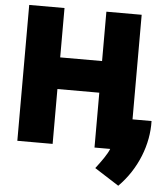

<svg xmlns="http://www.w3.org/2000/svg" viewBox="-61 -772 897 1046"><g transform="rotate(5 387.5 -248.5)"><path d="M478 -448V-718H671V-146H775C779 -19 726 120 625 221L492 136C524 94 551 57 564 25H478V-275H249V25H56V-718H249V-448Z"/></g></svg>

Font: Repo Black
Style: Regular
Weight: 900
Designer: Stefan Peev
Foundry: Context Ltd
Version: Version 1.502